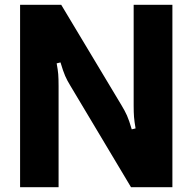

<svg xmlns="http://www.w3.org/2000/svg" viewBox="-20 -783 805 803"><path d="M64 0V-763H236L488 -343Q502 -320 511 -300Q520 -280 531 -242L547 -246Q542 -275 540.5 -294Q539 -313 539 -342V-763H701V0H528L274 -425Q261 -446 252.5 -465.5Q244 -485 233 -522L217 -518Q222 -491 223.5 -473Q225 -455 225 -423V0Z"/></svg>

Font: Open Sauce Sans ExtraBold
Style: Regular
Weight: 800
Designer: Alfredo Marco Pradil
Foundry: Creative Sauce Fz LLC
Version: Version 1.477